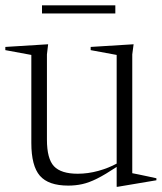

<svg xmlns="http://www.w3.org/2000/svg" viewBox="-27 -686 606 720"><path d="M149 -162.5Q149 -90.5 175.5 -62.5Q202 -34.5 264.5 -34.5Q303 -34.5 341.8 -45.2Q380.5 -56 410.5 -72.5V-480L313 -498V-510L474 -520L469 -482V-36.5Q475 -35.5 492.8 -31.8Q510.5 -28 529.8 -24Q549 -20 559.5 -17.5V-10L414 14.5H410.5V-60Q367.5 -31.5 337 -16.2Q306.5 -1 281.2 4.5Q256 10 229 10Q154.5 10 122.5 -27Q90.5 -64 90.5 -150V-480L-7 -498V-510L153.5 -520L149 -482ZM130.5 -635.5V-666H405.5V-635.5Z"/></svg>

Font: Newsreader 72pt Light
Style: Regular
Weight: 300
Designer: Hugues Gentile
Foundry: Production Type
Version: Version 1.003; ttfautohint (v1.8.3)